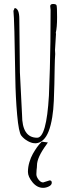

<svg xmlns="http://www.w3.org/2000/svg" viewBox="-20 -698 358 956"><path d="M194.8 210.4 227.1 200.2Q237.8 200.2 237.8 211.7Q237.8 223.1 223.4 230.2Q209 237.3 194.8 237.3Q164.6 237.3 141.8 209.5Q119.1 181.6 119.1 158Q119.1 134.3 126.2 110.1Q133.3 85.9 143.6 67.9Q165 30.8 181.2 14.6L188 7.3L216.8 11.2Q218.8 10.3 217.8 12.2Q216.8 14.2 210.9 22.5Q164.1 86.4 164.1 125.5Q164.1 134.8 162.1 148.4L161.1 169.4Q161.1 182.1 171.9 196.3Q182.6 210.4 194.8 210.4ZM253.9 -449.2 254.9 -429.2Q252.9 -403.8 252.2 -360.8Q251.5 -317.9 250.7 -279.3Q250 -240.7 248 -195.8Q246.1 -150.9 240.2 -115.2Q226.6 -30.3 195.8 -2Q162.6 29.3 118.2 4.4Q99.1 -6.3 86.2 -22.5Q73.2 -38.6 65.4 -126.2Q57.6 -213.9 56.2 -311Q51.8 -603 46.9 -644L53.2 -658.2Q76.2 -655.3 76.2 -603L79.1 -337.9L89.8 -126Q89.8 -12.2 165 -12.2Q211.4 -12.2 223.6 -221.7Q224.6 -235.8 228.3 -356.9Q231.9 -478 231.9 -648.9L230 -667Q230 -678.2 244.4 -678.2Q258.8 -678.2 261.5 -671.6Q264.2 -665 264.2 -612.5Q264.2 -560.1 257.8 -535.2Q258.8 -533.2 258.8 -528.8Q258.8 -528.8 253.9 -449.2Z"/></svg>

Font: Amatic SC
Style: Regular
Weight: 400
Version: Version 1.004